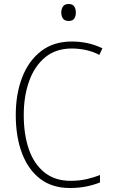

<svg xmlns="http://www.w3.org/2000/svg" viewBox="-20 -932 570 962"><path d="M330 10Q242 10 182 -35.5Q122 -81 90.5 -163.5Q59 -246 59 -356Q59 -461 91 -544Q123 -627 185.5 -675.5Q248 -724 340 -724Q423 -724 493 -690L478 -657Q443 -675 407.5 -682Q372 -689 340 -689Q260 -689 206.5 -645Q153 -601 126 -525.5Q99 -450 99 -356Q99 -257 125 -183Q151 -109 203.5 -67.5Q256 -26 333 -26Q377 -26 414 -34.5Q451 -43 481 -55V-18Q452 -6 414 2Q376 10 330 10ZM324 -827Q304 -827 295.5 -839Q287 -851 287 -869Q287 -887 295.5 -899.5Q304 -912 324 -912Q344 -912 352 -899.5Q360 -887 360 -869Q360 -852 352.5 -839.5Q345 -827 324 -827Z"/></svg>

Font: Noto Sans Mono Condensed ExtraLight
Style: Regular
Weight: 200
Width: 3
Designer: Monotype Design Team
Foundry: Monotype Imaging Inc.
Version: Version 2.014; ttfautohint (v1.8.4.7-5d5b)